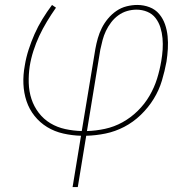

<svg xmlns="http://www.w3.org/2000/svg" viewBox="-20 -540 790 775"><path d="M273 215 307 8Q271 7 235.5 -1Q200 -9 170.5 -27Q141 -45 119.5 -72Q98 -99 87 -132Q76 -165 74.5 -201.5Q73 -238 80 -275Q85 -307 95.5 -339.5Q106 -372 119.5 -402.5Q133 -433 151 -462.5Q169 -492 190 -520L206 -509Q187 -482 169.5 -453Q152 -424 138.5 -395Q125 -366 115 -335Q105 -304 100 -273Q95 -239 96 -205Q97 -171 107 -140.5Q117 -110 136.5 -84.5Q156 -59 183.5 -42.5Q211 -26 243.5 -19Q276 -12 310 -11L365 -343Q369 -365 375 -386Q381 -407 391 -427Q401 -447 416 -465Q431 -483 450 -496Q469 -509 491 -514.5Q513 -520 534 -520Q560 -520 583.5 -511Q607 -502 622.5 -483.5Q638 -465 646 -442Q654 -419 656.5 -394Q659 -369 657.5 -343Q656 -317 652 -291Q645 -253 633.5 -214.5Q622 -176 600.5 -141Q579 -106 548.5 -76.5Q518 -47 481.5 -28Q445 -9 406 -1Q367 7 328 8L294 215ZM331 -11Q367 -12 404 -20Q441 -28 474.5 -46.5Q508 -65 536 -92.5Q564 -120 583.5 -153.5Q603 -187 614 -222.5Q625 -258 631 -294Q635 -317 636.5 -340Q638 -363 636 -385.5Q634 -408 627.5 -429Q621 -450 608 -467Q595 -484 574.5 -492.5Q554 -501 531 -501Q512 -501 493 -495.5Q474 -490 457.5 -478Q441 -466 428.5 -449.5Q416 -433 407.5 -415Q399 -397 394 -378Q389 -359 385 -340Z"/></svg>

Font: Iosevka Etoile Thin Oblique
Style: Regular
Weight: 100
Italic angle: -9°
Designer: Belleve Invis
Foundry: Belleve Invis
Version: Version 15.5.2; ttfautohint (v1.8.4)